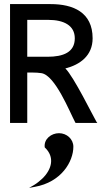

<svg xmlns="http://www.w3.org/2000/svg" viewBox="-20 -600 524 937"><path d="M268 50C230 50 195 78 198 116V118L199 120C248 166 234 226 186 272C174 283 161 294 146 303L122 317L149 312C280 289 338 188 338 116C338 79 306 50 268 50ZM227 -580H29V0H113V-246H139C154 -246 170 -245 182 -243C249 -233 319 -56 347 -3L349 0H455L450 -7C435 -32 340 -226 299 -266C370 -284 432 -328 432 -413C432 -541 336 -580 227 -580ZM212 -323H113V-503H216C291 -503 345 -476 345 -413C345 -345 289 -323 212 -323Z"/></svg>

Font: Charger
Style: Bd
Weight: 400
Designer: Jasper
Foundry: Cannot Into Space Fonts
Version: Version 0.98